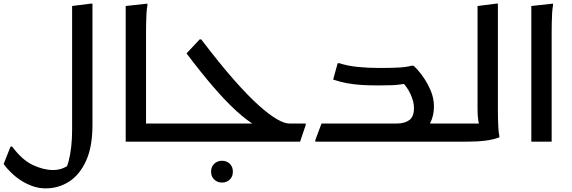

<svg xmlns="http://www.w3.org/2000/svg" viewBox="-57 -780 3149 1057"><path d="M10 27Q64 100 123 128Q182 156 235 156Q264 156 288.5 146.5Q313 137 344 113L299 166Q311 144 320.5 108.5Q330 73 335 28.5Q340 -16 340 -63V-747L443 -760H452V-91Q452 29 416.5 106Q381 183 323 220Q265 257 194 257Q158 257 124.5 245.5Q91 234 61 215Q31 196 6 172Q-19 148 -37 123L1 27Z M716 0V-100H891V-20L871 0ZM635 -747 754 -760 755 -752Q751 -734 749.5 -707Q748 -680 747.5 -652Q747 -624 747 -604V0H635Z M871 0V-80L891 -100H1383L1355 -86Q1306 -113 1245 -168.5Q1184 -224 1115 -304.5Q1046 -385 970 -486L1042 -563H1051Q1152 -430 1231 -340.5Q1310 -251 1369 -198.5Q1428 -146 1469 -123Q1510 -100 1535 -100H1626V-92L1595 0ZM1105 165Q1105 138 1122.5 121.5Q1140 105 1165 105Q1191 105 1208 121.5Q1225 138 1225 165Q1225 192 1208 208.5Q1191 225 1165 225Q1140 225 1122.5 208.5Q1105 192 1105 165Z M2040 0V-100H2449V-20L2429 0ZM1679 -9 1713 -100H2127Q2171 -100 2196.5 -119Q2222 -138 2222 -185Q2222 -221 2202.5 -263Q2183 -305 2148 -338L2203 -325Q2170 -318 2147.5 -315Q2125 -312 2102 -311Q2079 -310 2044 -310H2008Q1970 -310 1930.5 -312.5Q1891 -315 1853 -322Q1815 -329 1777 -342L1802 -432H1811Q1857 -417 1913 -411.5Q1969 -406 2020 -406H2052Q2093 -406 2135.5 -408Q2178 -410 2208 -418H2220Q2245 -395 2270.5 -359.5Q2296 -324 2314 -281.5Q2332 -239 2332 -193Q2332 -142 2310 -100Q2288 -58 2241 -33L2200 -10Q2182 -5 2161 -2.5Q2140 0 2116 0H1679Z M2429 0V-80L2449 -100H2626L2586 -78Q2580 -91 2576 -117.5Q2572 -144 2572 -177V-747L2675 -760H2684V-175Q2684 -155 2684.5 -128.5Q2685 -102 2686.5 -76Q2688 -50 2692 -32V-24Q2662 -12 2617 -6Q2572 0 2509 0Z M2868 -747 2987 -760 2988 -752Q2984 -734 2982.5 -707Q2981 -680 2980.5 -652Q2980 -624 2980 -604V0H2868Z"/></svg>

Font: Kufam Medium
Style: Italic
Weight: 500
Italic angle: -11°
Designer: Artur Schmal
Foundry: Original Type
Version: Version 1.301; ttfautohint (v1.8.3)